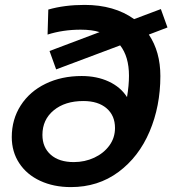

<svg xmlns="http://www.w3.org/2000/svg" viewBox="-20 -753 703 783"><path d="M587 -612Q634 -542 634 -443Q634 -320 590 -216.5Q546 -113 463 -51.5Q380 10 269 10Q199 10 144 -15.5Q89 -41 58.5 -87.5Q28 -134 28 -194Q28 -266 64.5 -323Q101 -380 166 -411.5Q231 -443 313 -443Q375 -443 423.5 -420.5Q472 -398 498 -357Q506 -405 506 -444Q506 -522 470 -568L209 -470L182 -545L386 -622Q355 -632 309 -632Q237 -632 174 -612L177 -714Q243 -733 325 -733Q446 -733 527 -675L636 -716L663 -641ZM449 -231Q449 -282 414.5 -311.5Q380 -341 320 -341Q245 -341 199 -303Q153 -265 153 -203Q153 -152 187 -122Q221 -92 281 -92Q326 -92 364.5 -110Q403 -128 426 -159.5Q449 -191 449 -231Z"/></svg>

Font: Montserrat Alternates SemiBold
Style: Italic
Weight: 600
Italic angle: -11.3°
Designer: Julieta Ulanovsky
Foundry: Julieta Ulanovsky
Version: Version 7.200